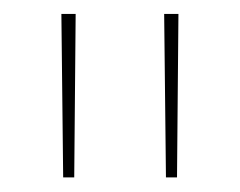

<svg xmlns="http://www.w3.org/2000/svg" viewBox="-20 -684 336 269"><path d="M84 -435.5H68.5L66 -664.5H86ZM228 -435.5H212.5L210 -664.5H230Z"/></svg>

Font: Anek Tamil Medium Thin
Style: Regular
Weight: 250
Version: Version 1.003